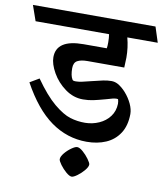

<svg xmlns="http://www.w3.org/2000/svg" viewBox="-112 -652 802 931"><g transform="rotate(10 289.0 -186.0)"><path d="M-25.4 -579.6H578.1L602.5 -503.9H452.6Q465.3 -456.5 465.3 -406.7Q465.3 -392.6 463.4 -357.4H282.7Q251 -357.4 233.2 -347.9Q215.3 -338.4 215.3 -310.5Q215.3 -274.4 226.1 -256.8Q228 -252.9 231.9 -251.7Q235.8 -250.5 243.7 -250.5Q256.3 -250.5 272.9 -253.9Q289.6 -257.3 317.4 -264.6Q352.1 -273.4 373.3 -277.8Q394.5 -282.2 414.1 -282.2Q429.7 -282.2 444.3 -274.9Q466.8 -262.7 486.8 -239.7Q506.8 -216.8 519.3 -190.2Q531.7 -163.6 531.7 -140.1Q531.2 -83 506.6 -45.2Q481.9 -7.3 440.2 10.7Q398.4 28.8 345.7 28.8Q249.5 28.8 169.4 -28.3Q89.4 -85.4 22.9 -207L68.4 -233.9Q121.6 -158.2 167.2 -120.1Q212.9 -82 248.8 -71Q284.7 -60.1 322.8 -60.5Q358.9 -61 390.9 -75.2Q422.9 -89.4 442.9 -116Q462.9 -142.6 463.9 -178.7Q463.9 -184.1 462.9 -190.9Q461.9 -197.8 460.4 -201.2Q458.5 -202.1 453.1 -202.1Q445.3 -202.1 434.1 -199.5Q422.9 -196.8 403.8 -190.9Q367.2 -180.7 343 -175.5Q318.8 -170.4 292.5 -170.4Q245.1 -170.4 204.6 -200Q164.1 -229.5 140.1 -271.7Q116.2 -314 116.2 -347.2Q116.2 -434.6 249.5 -434.6H363.8Q365.7 -444.8 365.7 -463.9Q365.7 -486.3 362.8 -503.9H1ZM377.9 135.3Q377.9 147 363.5 164.3Q349.1 181.6 331.1 194.8Q313 208 303.7 208Q293 208 276.1 193.6Q259.3 179.2 245.8 160.9Q232.4 142.6 232.4 134.3Q232.4 121.6 246.3 104.5Q260.3 87.4 278.3 74.7Q296.4 62 305.7 62Q317.9 62 334.7 76.7Q351.6 91.3 364.7 109.6Q377.9 127.9 377.9 135.3Z"/></g></svg>

Font: Vesper Libre Medium
Style: Regular
Weight: 500
Designer: Robert Keller & Kimya Gandhi
Foundry: Mota Italic
Version: Version 1.058